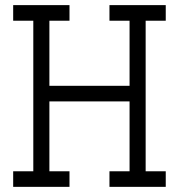

<svg xmlns="http://www.w3.org/2000/svg" viewBox="-20 -726 695 746"><path d="M31.2 0V-60.5H109.4V-645.5H31.2V-706.1H250V-645.5H171.9V-392.6H483.4V-645.5H405.3V-706.1H624V-645.5H545.9V-60.5H624V0H405.3V-60.5H483.4V-332H171.9V-60.5H250V0Z"/></svg>

Font: Kay Pho Du
Style: Regular
Weight: 400
Designer: Victor Gaultney, Khu Oo Reh
Foundry: SIL International
Version: Version 3.000